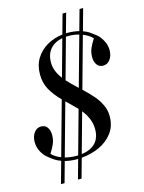

<svg xmlns="http://www.w3.org/2000/svg" viewBox="-141 -922 851 1135"><g transform="rotate(-15 285.0 -354.0)"><path d="M569.8 -559.1Q569.8 -526.9 553.5 -503.4Q537.1 -480 509.8 -480Q484.9 -480 471.9 -499Q459 -518.1 459 -544.9Q459 -574.2 469.5 -598.6Q480 -623 498 -650.9Q476.1 -673.8 440.4 -687.5L353.5 -374.5Q389.6 -340.8 413.8 -312.7Q438 -284.7 453.6 -251.7Q469.2 -218.8 469.2 -182.1Q469.2 -122.1 437.3 -79.8Q405.3 -37.6 354.7 -14.9Q304.2 7.8 246.1 12.7L212.9 131.8H190.9L223.6 14.2H215.8Q176.8 14.2 144 5.4L108.9 131.8H86.9L124 -1Q102.5 -8.8 87.2 -18.8Q71.8 -28.8 53.2 -43.9Q30.8 -61 15.9 -88.9Q1 -116.7 1 -148.9Q1 -181.2 17.3 -204.6Q33.7 -228 61 -228Q86.4 -228 99.1 -209.2Q111.8 -190.4 111.8 -163.1Q111.8 -133.8 101.6 -109.9Q91.3 -85.9 73.2 -57.1Q94.7 -34.7 129.4 -21.5L221.2 -351.1Q180.2 -392.1 157.5 -433.1Q134.8 -474.1 134.8 -526.9Q134.8 -583 160.9 -624.5Q187 -666 230 -690.2Q272.9 -714.4 323.7 -720.2L356.9 -839.8H378.9L346.2 -722.2H355Q392.6 -722.2 425.8 -713.9L460.9 -839.8H482.9L446.3 -707.5Q468.3 -699.7 483.6 -689.5Q499 -679.2 518.1 -664.1Q537.6 -648.9 553.7 -619.9Q569.8 -590.8 569.8 -559.1ZM356 -703.1Q345.7 -703.1 340.8 -702.6L272 -454.1Q291 -432.6 335.9 -390.6L420.4 -694.3Q388.7 -703.1 356 -703.1ZM255.4 -474.1 317.9 -699.7Q270.5 -690.9 243.2 -659.9Q215.8 -628.9 215.8 -576.2Q215.8 -525.9 255.4 -474.1ZM229 -5.9 302.7 -271Q283.7 -291 254.9 -318.4L238.3 -334L149.4 -14.6Q183.6 -5.9 219.2 -5.9ZM319.3 -251.5 251.5 -7.8Q305.7 -14.6 335.9 -45.2Q366.2 -75.7 366.2 -130.9Q366.2 -192.9 319.3 -251.5Z"/></g></svg>

Font: TypoPRO Playfair Display
Style: Italic
Weight: 400
Italic angle: -14°
Designer: Claus Eggers Sørensen
Foundry: Claus Eggers Sørensen
Version: Version 1.004;PS 001.004;hotconv 1.0.70;makeotf.lib2.5.58329